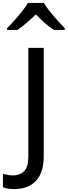

<svg xmlns="http://www.w3.org/2000/svg" viewBox="-98 -1083 461 1308"><path d="M0 205Q-24 205 -44 202Q-64 199 -78 192V102Q-63 106 -44 109Q-25 112 -6 112Q36 112 65.5 84Q95 56 95 -15V-757H200V-21Q200 94 146.5 149.5Q93 205 0 205ZM-50 -879V-891Q-21 -920 6.5 -951Q34 -982 56.5 -1011Q79 -1040 92 -1063H201Q216 -1037 241.5 -1005Q267 -973 294.5 -943Q322 -913 343 -891V-879H271Q240 -897 208 -925.5Q176 -954 146 -985Q115 -954 82.5 -926.5Q50 -899 21 -879Z"/></svg>

Font: Menbere
Style: Regular
Weight: 400
Designer: Aleme Tadesse
Foundry: Sorkin Type Co
Version: Version 1.000